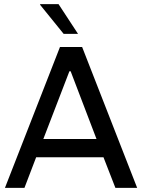

<svg xmlns="http://www.w3.org/2000/svg" viewBox="-20 -915 692 935"><path d="M360 -750H290L175 -892L176 -895H265ZM648 0H542L484 -149H156L99 0H4L272 -686H380ZM318 -568 191 -238H450L324 -568Z"/></svg>

Font: Chivo
Style: Regular
Weight: 400
Designer: Hector Gatti
Foundry: Omnibus-Type
Version: Version 1.003